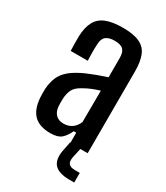

<svg xmlns="http://www.w3.org/2000/svg" viewBox="-190 -689 798 924"><g transform="rotate(30 209.0 -227.0)"><path d="M162 6.5Q102.5 6.5 71.2 -23.2Q40 -53 35 -117.5Q34.5 -129.5 34.2 -142Q34 -154.5 34.5 -166Q37 -203 49.2 -231.5Q61.5 -260 89.2 -283Q117 -306 164 -327Q189.5 -338 216.2 -348Q243 -358 271 -367V-474.5Q271 -506 257 -520Q243 -534 209 -534Q179.5 -534 162.8 -522Q146 -510 144.5 -480Q143.5 -467.5 143.2 -448.2Q143 -429 143.5 -411.2Q144 -393.5 144.5 -385.5H49.5Q49 -403.5 48.5 -425.5Q48 -447.5 48.5 -468Q50.5 -516.5 66.8 -547.5Q83 -578.5 118.2 -593.2Q153.5 -608 212.5 -608Q272 -608 305.8 -592.2Q339.5 -576.5 353.2 -542.5Q367 -508.5 367 -454L366.5 0H269.5V-58H255.5Q241 -26.5 221.8 -10Q202.5 6.5 162 6.5ZM193.5 -65Q220.5 -65 240 -78.5Q259.5 -92 270 -117.5L271 -292.5Q251 -286.5 230 -278.2Q209 -270 185.5 -256.5Q153 -239 143 -216.5Q133 -194 132 -166Q131.5 -152.5 131.8 -143.5Q132 -134.5 132.5 -124Q135 -96.5 150.8 -80.8Q166.5 -65 193.5 -65ZM381 154.5H354Q295.5 154.5 271.5 129.2Q247.5 104 256.5 51.5L267.5 -3H326.5L314.5 51.5Q309.5 77.5 319 89.2Q328.5 101 354.5 101H381Z"/></g></svg>

Font: Big Shoulders Text Thin SemiBold
Style: Regular
Weight: 600
Version: Version 2.002